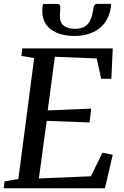

<svg xmlns="http://www.w3.org/2000/svg" viewBox="-25 -1000 657 1020"><path d="M532.5 0H-5L-1 -36.5L72.5 -49L156.5 -691.5L88.5 -703L93.5 -743H574L566.5 -581.5H512.5L489 -689.5L266.5 -698.5L228.5 -413.5L459.5 -423L451 -349.5L223 -358L181.5 -52L458 -63.5L519 -188.5L574 -178ZM282 -979Q295.5 -979 295.5 -959Q295.5 -949 294 -936Q293 -920 293 -913Q293 -880.5 313.5 -863.8Q334 -847 373.5 -847Q419 -847 441.2 -872.5Q463.5 -898 469 -944Q470.5 -960.5 475.5 -970Q480.5 -979.5 490 -979.5H565V-974Q565 -965.5 563.5 -959Q551.5 -885.5 500.5 -847.2Q449.5 -809 370.5 -809Q293.5 -809 246.5 -843Q199.5 -877 199.5 -943Q199.5 -965 204 -979Z"/></svg>

Font: Merriweather Text
Style: Italic
Weight: 400
Italic angle: -7.8°
Designer: Eben Sorkin
Foundry: Eben Sorkin
Version: Version 2.100